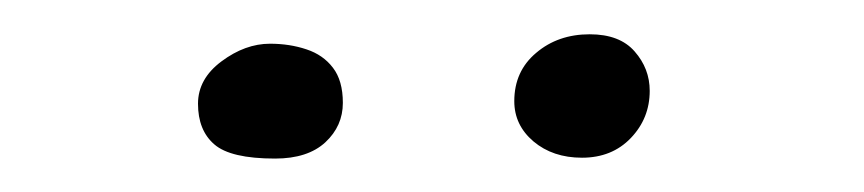

<svg xmlns="http://www.w3.org/2000/svg" viewBox="-20 -567 504 112"><path d="M140.5 -474.5Q114.5 -474.5 105 -482.8Q95.5 -491 95.5 -506.5Q95.5 -521 109.2 -531.2Q123 -541.5 137.5 -541.5Q149 -541.5 158.8 -538.2Q168.5 -535 174.2 -527.5Q180 -520 180 -507Q180 -493.5 169.8 -484Q159.5 -474.5 140.5 -474.5ZM319.5 -475Q302.5 -475 291.2 -484.5Q280 -494 280 -508Q280 -525.5 292.8 -536.2Q305.5 -547 324 -547Q341.5 -547 350.2 -537Q359 -527 359 -514Q359 -498 348 -486.5Q337 -475 319.5 -475Z"/></svg>

Font: Gluten Thin
Style: Regular
Weight: 100
Designer: Tyler Finck
Foundry: Etcetera Type Company
Version: Version 1.300